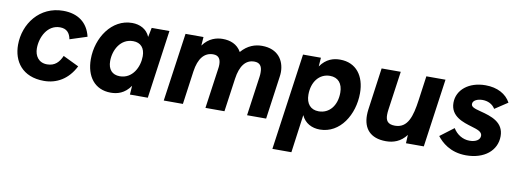

<svg xmlns="http://www.w3.org/2000/svg" viewBox="-58 -831 3681 1363"><g transform="rotate(10 1783.0 -150.0)"><path d="M258 10.5C348 10.5 430 -34 480 -133.5L366 -188.5C346 -142.5 316.5 -109 259.5 -109C198 -109 169 -155.5 169 -209C169 -289.5 215 -384 305.5 -384C354.5 -384 377 -356 385.5 -312L509 -352C486 -451.5 413.5 -503.5 308 -503.5C138 -503.5 33 -362 33 -210C33 -92.5 101 10.5 258 10.5Z M739.5 10.5C786.5 10.5 839.5 -3.5 881 -64L876.5 0H1005.5L1074.5 -493H946.5L933 -425.5C910.5 -479.5 860 -503.5 804.5 -503.5C658 -503.5 559.5 -354.5 559.5 -200C559.5 -76 623 10.5 739.5 10.5ZM697 -210C697 -289.5 742.5 -377.5 834 -377.5C888.5 -377.5 919 -342.5 919 -283.5C919 -205.5 874 -115.5 782.5 -115.5C727.5 -115.5 697 -150.5 697 -210Z M1120.5 0H1258.5L1292 -240.5C1305.5 -335 1346 -384 1410 -384C1451 -384 1464.5 -357 1464.5 -319C1464.5 -308.5 1463.5 -297.5 1461.5 -286L1421 0H1558L1592 -240.5C1605.5 -335.5 1644.5 -384 1706 -384C1744 -384 1763 -363 1763 -317C1763 -307.5 1763 -296.5 1761 -284.5L1721 0H1858.5L1902 -311C1903.5 -322 1904.5 -332 1904.5 -343C1904.5 -425.5 1857 -503.5 1740.5 -503.5C1692.5 -503.5 1638 -487 1592 -433C1562.5 -486 1510 -503.5 1458 -503.5C1414.5 -503.5 1358 -490 1315.5 -430.5L1320 -493H1190.5Z M1939.5 204H2076.5L2114 -70C2138.5 -14.5 2190 10.5 2246.5 10.5C2393 10.5 2483.5 -138.5 2483.5 -293C2483.5 -417 2420 -503.5 2303.5 -503.5C2256.5 -503.5 2204 -489.5 2162 -429.5L2166.5 -493H2037.5ZM2124.5 -220C2124.5 -311.5 2175.5 -377.5 2253 -377.5C2311 -377.5 2345 -339 2345 -272.5C2345 -180 2293.5 -115.5 2216 -115.5C2158 -115.5 2124.5 -154.5 2124.5 -220Z M2723 10.5C2777 10.5 2829 -7 2869.5 -60.5L2866.5 0H2995L3064.5 -493H2926.5L2902 -317C2885.5 -198.5 2860 -109 2767 -109C2714.5 -109 2699.5 -135 2699.5 -175.5C2699.5 -187 2700.5 -200 2702.5 -214L2742 -493H2604L2562 -190C2560 -175 2559 -161 2559 -147.5C2559 -53 2609.5 10.5 2723 10.5Z M3300.5 10.5C3431 10.5 3519.5 -61 3519.5 -165.5C3519.5 -266 3429.5 -294.5 3348.5 -315C3298.5 -327.5 3279.5 -336.5 3279.5 -356C3279.5 -382.5 3313.5 -397 3349 -397C3386 -397 3420.5 -382 3440.5 -349L3533 -410C3502 -468 3437.5 -503.5 3352 -503.5C3232.5 -503.5 3148.5 -435.5 3148.5 -342C3148.5 -242.5 3243.5 -216 3306.5 -197C3346 -185 3382.5 -174.5 3382.5 -144.5C3382.5 -117 3355.5 -96 3306.5 -96C3258.5 -96 3214.5 -123 3188.5 -166L3090 -91.5C3121 -51.5 3184.5 10.5 3300.5 10.5Z"/></g></svg>

Font: HK Grotesk ExtraBold
Style: Italic
Weight: 800
Italic angle: -16°
Designer: Alfredo Marco Pradil
Foundry: Hanken Design Co.
Version: Version 3.001;FEAKit 1.0